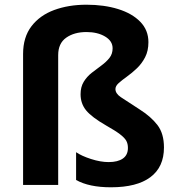

<svg xmlns="http://www.w3.org/2000/svg" viewBox="-20 -785 751 815"><path d="M610 -606Q610 -569 596 -542Q582 -515 561 -495Q540 -475 519 -460Q498 -445 484 -432.5Q470 -420 470 -407Q470 -388 493 -372.5Q516 -357 572 -321Q621 -290 648.5 -254Q676 -218 676 -159Q676 -76 618.5 -33Q561 10 451 10Q358 10 303 -21V-139Q326 -123 366.5 -110Q407 -97 441 -97Q480 -97 501.5 -112Q523 -127 523 -157Q523 -175 516 -187.5Q509 -200 489.5 -215Q470 -230 431 -252Q370 -287 346 -316Q322 -345 322 -385Q322 -416 335.5 -438Q349 -460 369.5 -476Q390 -492 410.5 -507Q431 -522 444.5 -539Q458 -556 458 -580Q458 -611 426 -630Q394 -649 347 -649Q295 -649 261 -625Q227 -601 227 -551V0H78V-556Q78 -627 113.5 -673.5Q149 -720 210 -742.5Q271 -765 347 -765Q422 -765 481.5 -746.5Q541 -728 575.5 -692.5Q610 -657 610 -606Z"/></svg>

Font: Noto Sans Medefaidrin
Style: Bold
Weight: 700
Designer: Dalton Maag Ltd
Foundry: Dalton Maag Ltd
Version: Version 1.002; ttfautohint (v1.8.4.7-5d5b)